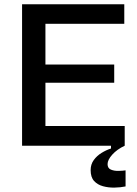

<svg xmlns="http://www.w3.org/2000/svg" viewBox="-20 -680 641 896"><path d="M83 0V-660H560V-569H192V-379H513V-294H192V-92H562V0ZM566 190Q542 195 514 195.5Q486 196 460.5 189Q435 182 419 164.5Q403 147 403 114Q403 87 417.5 67Q432 47 454 33.5Q476 20 498 13V-6H562V0Q526 17 504 41.5Q482 66 482 86Q482 105 497.5 111.5Q513 118 533 117.5Q553 117 566 115Z"/></svg>

Font: Bricolage Grotesque 10pt Medium
Style: Regular
Weight: 500
Designer: Mathieu Triay
Foundry: Atelier Triay
Version: Version 1.000; ttfautohint (v1.8.4.7-5d5b);gftools[0.9.32]